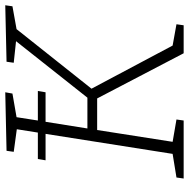

<svg xmlns="http://www.w3.org/2000/svg" viewBox="-14 -722 735 748"><g transform="rotate(-90 354.0 -347.5)"><path d="M33 0 37 -28 129 -43 207 -538H104L109 -568H212L225 -650L137 -662L141 -690L369 -695L364 -667L272 -651L259 -568H374L369 -538H254L228 -375H348L568 -653L484 -662L488 -690L708 -695L704 -667L615 -651L383 -359L551 -43L634 -28L630 0H521L345 -337H222L176 -43L263 -28L259 0Z"/></g></svg>

Font: Bitter Light
Style: Italic
Weight: 300
Italic angle: -9°
Designer: Sol Matas, and Bitter project Authors
Foundry: Sol Matas
Version: Version 2.001